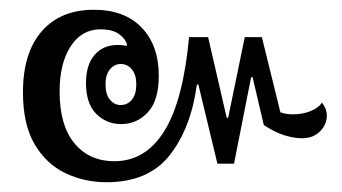

<svg xmlns="http://www.w3.org/2000/svg" viewBox="-20 -447 701 393"><path d="M198 -74Q153 -74 114 -92.5Q75 -111 51 -151.5Q27 -192 27 -258Q27 -339 65.5 -383Q104 -427 172 -427Q235 -427 270 -390.5Q305 -354 305 -292Q305 -241 282.5 -217Q260 -193 228 -193Q198 -193 177 -214Q156 -235 156 -277Q156 -314 173.5 -334.5Q191 -355 221 -355Q226 -355 230.5 -354.5Q235 -354 239 -353L240 -356Q236 -369 222.5 -378Q209 -387 186 -387Q147 -387 124.5 -352Q102 -317 102 -260Q102 -190 132.5 -153.5Q163 -117 214 -117Q278 -117 316.5 -179Q355 -241 367 -371H406L444 -206H447L481 -371H516L554 -217Q565 -213 580 -213Q599 -213 615.5 -219.5Q632 -226 639 -237Q649 -224 649 -211Q649 -192 635 -178Q621 -164 598 -164Q582 -164 562.5 -170Q543 -176 520 -191L497 -289H494L459 -112H425L386 -274H383Q371 -185 327.5 -129.5Q284 -74 198 -74ZM227 -232Q241 -232 250 -243Q259 -254 259 -274Q259 -294 250 -305Q241 -316 227 -316Q214 -316 205 -305Q196 -294 196 -274Q196 -254 205 -243Q214 -232 227 -232Z"/></svg>

Font: Noto Serif Thai ExtraCondensed
Style: Regular
Weight: 400
Width: 2
Designer: Monotype Design Team
Foundry: Monotype Imaging Inc.
Version: Version 2.002; ttfautohint (v1.8.4.7-5d5b)